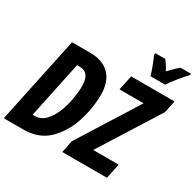

<svg xmlns="http://www.w3.org/2000/svg" viewBox="-200 -1158 1393 1372"><g transform="rotate(30 496.0 -472.0)"><path d="M875 -784Q892 -812 931 -860Q970 -908 994 -933L996 -944H910Q894 -932 874.5 -912.5Q855 -893 831 -869Q819 -893 806.5 -912Q794 -931 783 -944H702L699 -931Q713 -900 729.5 -857Q746 -814 754 -784ZM159 0Q285 0 363 -77Q441 -154 477.5 -268Q514 -382 514 -492Q514 -597 458.5 -655.5Q403 -714 296 -714H147L-4 0ZM847 0 873 -123H663L972 -614L993 -714H635L609 -592H808L499 -100L479 0ZM260 -590H283Q366 -590 366 -478Q366 -432 356 -372Q346 -312 323.5 -255.5Q301 -199 265.5 -162Q230 -125 180 -125H162Z"/></g></svg>

Font: Noto Sans UI Condensed ExtraBold
Style: Italic
Weight: 800
Width: 3
Designer: Monotype Design Team
Foundry: Monotype Imaging Inc.
Version: 1.001